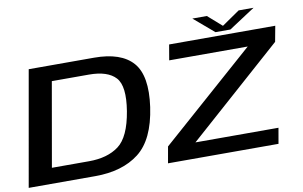

<svg xmlns="http://www.w3.org/2000/svg" viewBox="-80 -954 1751 1109"><g transform="rotate(-10 795.0 -399.5)"><path d="M4.5 0H395Q554 0 651.8 -75.5Q749.5 -151 776.5 -338Q802 -518.5 733.5 -596.8Q665 -675 506.5 -675H123.5ZM156.5 -91 243 -584H460.5Q570 -584 616.8 -533Q663.5 -482 640 -338Q615.5 -190 549.2 -140.5Q483 -91 374 -91ZM821.5 0H1469.5L1485.5 -91.5H998.5L1552.5 -583.5L1569.5 -675H947L931.5 -584.5H1392L838.5 -96ZM1223 -698.5H1310.5L1464 -799H1376.5L1272 -727L1190 -799H1105Z"/></g></svg>

Font: Anybody Expanded Medium
Style: Italic
Weight: 500
Width: 7
Italic angle: -10°
Version: Version 1.113;gftools[0.9.25]